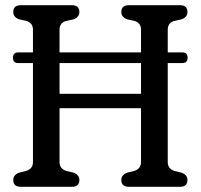

<svg xmlns="http://www.w3.org/2000/svg" viewBox="-20 -720 774 740"><path d="M209.5 -95.5Q209.5 -69 236.5 -61L263.5 -54.5Q286 -46 286 -26Q286 0 256 0H61Q31 0 31 -26Q31 -46 53.5 -54.5L80 -61Q107 -69 107 -95.5V-477H49.5Q30 -477 30 -497.5Q30 -518 50 -518H107V-605.5Q107 -631 83 -639L53.5 -645.5Q31 -654 31 -674Q31 -700 61 -700H256Q286 -700 286 -674Q286 -654 263.5 -645.5L233.5 -639Q209.5 -631 209.5 -605.5V-518H523.5V-605.5Q523.5 -631 499.5 -639L470 -645.5Q447.5 -654 447.5 -674Q447.5 -700 477.5 -700H673Q702.5 -700 702.5 -674Q702.5 -654 680 -645.5L650 -639Q626.5 -631 626.5 -605.5V-518H683Q703 -518 703 -497.5Q703 -477 683 -477H626.5V-95.5Q626.5 -69 653 -61L680 -54.5Q702.5 -46 702.5 -26Q702.5 0 673 0H477.5Q447.5 0 447.5 -26Q447.5 -46 470 -54.5L496.5 -61Q523.5 -69 523.5 -95.5V-303H209.5ZM209.5 -358.5H523.5V-477H209.5Z"/></svg>

Font: Fraunces 144pt SuperSoft
Style: Regular
Weight: 400
Version: Version 1.000;[b76b70a41]